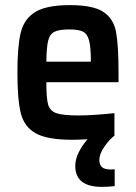

<svg xmlns="http://www.w3.org/2000/svg" viewBox="-20 -538 532 750"><path d="M443 -217H161Q161 -154 168 -129.5Q175 -105 200 -96Q225 -87 287 -87Q341 -87 427 -96V-8Q406 8 387 36Q368 64 368 87Q368 105 378 114.5Q388 124 412 124Q423 124 428 123V189Q401 192 378 192Q274 192 274 110Q274 85 287 58Q300 31 322 6Q282 8 262 8Q165 8 120 -17Q75 -42 61.5 -95Q48 -148 48 -254Q48 -357 61 -410.5Q74 -464 117.5 -491Q161 -518 253 -518Q343 -518 383 -492Q423 -466 433 -414.5Q443 -363 443 -255ZM161 -297H335Q335 -354 328 -380Q321 -406 304 -414.5Q287 -423 251 -423Q210 -423 192 -413.5Q174 -404 168 -379Q162 -354 161 -297Z"/></svg>

Font: Saira Semi Condensed Medium
Style: Regular
Weight: 500
Width: 4
Designer: Hector Gatti with collaboration of the Omnibus-Type team
Foundry: Omnibus-Type
Version: Version 1.001; ttfautohint (v1.8)